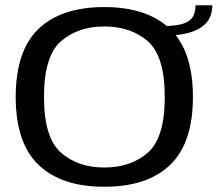

<svg xmlns="http://www.w3.org/2000/svg" viewBox="-20 -708 830 733"><path d="M378 5Q542 5 629.2 -78.2Q716.5 -161.5 716.5 -337.5Q716.5 -514 629.2 -597.5Q542 -681 378 -681Q214.5 -681 127.2 -597.8Q40 -514.5 40 -337.5Q40 -161.5 127.5 -78.2Q215 5 378 5ZM378 -68.5Q278 -68.5 213 -125Q148 -181.5 148 -337.5Q148 -494.5 213 -550.8Q278 -607 378 -607Q479 -607 544 -550.8Q609 -494.5 609 -337.5Q609 -181.5 544 -125Q479 -68.5 378 -68.5ZM599.5 -608.5V-571.5Q663 -571.5 705 -584Q747 -596.5 768.8 -622.2Q790.5 -648 790.5 -688H726.5Q726.5 -658.5 714.5 -641.2Q702.5 -624 674.8 -616.2Q647 -608.5 599.5 -608.5Z"/></svg>

Font: Anybody SemiExpanded
Style: Regular
Weight: 400
Width: 6
Designer: Tyler Finck
Foundry: Etcetera Type Company
Version: Version 1.113;gftools[0.9.25]